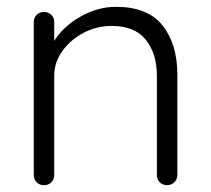

<svg xmlns="http://www.w3.org/2000/svg" viewBox="-20 -543 618 563"><path d="M500 -324V-30Q500 -17 491 -8.5Q482 0 470 0Q457 0 448.5 -8.5Q440 -17 440 -30V-321Q440 -386 407.5 -426.5Q375 -467 307 -467Q264 -467 225.5 -447Q187 -427 163 -393.5Q139 -360 139 -321V-30Q139 -17 130.5 -8.5Q122 0 109 0Q96 0 87.5 -8.5Q79 -17 79 -30V-478Q79 -491 87.5 -499.5Q96 -508 109 -508Q122 -508 130.5 -499.5Q139 -491 139 -478V-423Q166 -466 216.5 -494.5Q267 -523 320 -523Q413 -523 456.5 -468.5Q500 -414 500 -324Z"/></svg>

Font: Quicksand
Style: Regular
Weight: 400
Designer: Andrew Paglinawan
Foundry: Andrew Paglinawan
Version: Version 3.000